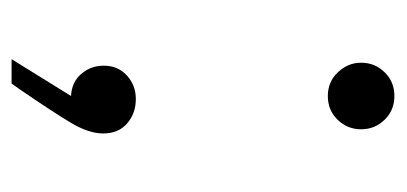

<svg xmlns="http://www.w3.org/2000/svg" viewBox="-200 -380 684 323"><g transform="rotate(90 141.5 -218.0)"><path d="M141 -428Q117 -428 101 -445Q85 -462 85 -484Q85 -507 101 -523.5Q117 -540 141 -540Q165 -540 181 -523.5Q197 -507 197 -484Q197 -461 181 -444.5Q165 -428 141 -428ZM79 104 141 4Q118 3 104 -13Q90 -29 90 -51Q90 -75 106.5 -90Q123 -105 146 -105Q170 -105 187 -90.5Q204 -76 204 -50Q204 -26 186.5 3.5Q169 33 130 90L120 104Z"/></g></svg>

Font: Be Vietnam Pro Light
Style: Regular
Weight: 300
Designer: Lam Bao, Tony Le, Vietanh Nguyen
Foundry: Yellow Type Foundry
Version: Version 1.002; ttfautohint (v1.8.3)